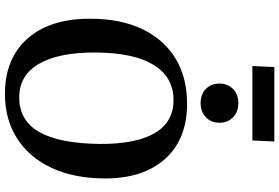

<svg xmlns="http://www.w3.org/2000/svg" viewBox="-197 -922 1133 779"><g transform="rotate(90 369.5 -532.5)"><path d="M56 -333Q56 -455 98 -543Q140 -631 217 -678Q294 -725 401 -725Q545 -725 625 -635.5Q705 -546 704 -388Q703 -265 661 -175Q619 -85 542 -35.5Q465 14 361 14Q264 14 195.5 -28Q127 -70 91 -148Q55 -226 56 -333ZM193 -355Q192 -206 238.5 -125Q285 -44 375 -44Q470 -44 516 -126Q562 -208 564 -370Q565 -516 520.5 -593Q476 -670 386 -670Q293 -670 243.5 -589.5Q194 -509 193 -355ZM319 -856Q319 -889 340.5 -911Q362 -933 399 -933Q434 -933 456 -911.5Q478 -890 478 -857Q478 -823 456 -801.5Q434 -780 399 -780Q362 -780 340.5 -801.5Q319 -823 319 -856ZM252 -1079H554L550 -990H248Z"/></g></svg>

Font: Literata 36pt SemiBold
Style: Italic
Weight: 600
Italic angle: -2°
Designer: Latin by Veronika Burian and Jose Scaglione. Greek by Irene Vlachou. Cyrillic by Vera Evstafieva
Foundry: TypeTogether
Version: Version 3.002